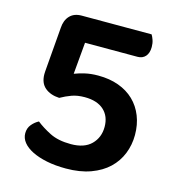

<svg xmlns="http://www.w3.org/2000/svg" viewBox="-96 -690 722 788"><g transform="rotate(15 265.0 -296.5)"><path d="M85 -538Q87 -570 105 -589Q123 -608 155 -608H452Q457 -600 461.5 -587Q466 -574 466 -558Q466 -532 453.5 -518Q441 -504 420 -504H197L185 -369Q203 -376 228 -382Q253 -388 285 -388Q333 -388 371.5 -374Q410 -360 437 -334Q464 -308 478.5 -271.5Q493 -235 493 -191Q493 -149 478 -111.5Q463 -74 433.5 -46Q404 -18 359 -1.5Q314 15 254 15Q209 15 172.5 7.5Q136 0 110 -13Q84 -26 70 -43.5Q56 -61 56 -82Q56 -104 69 -119.5Q82 -135 98 -143Q123 -123 158.5 -105Q194 -87 248 -87Q305 -87 334.5 -116.5Q364 -146 364 -191Q364 -236 335.5 -262Q307 -288 254 -288Q223 -288 199.5 -279.5Q176 -271 153 -258Q115 -260 92 -279.5Q69 -299 69 -337Q69 -342 69.5 -348.5Q70 -355 71 -367L85 -538Z"/></g></svg>

Font: Baloo 2 SemiBold
Style: Regular
Weight: 600
Designer: Sarang Kulkarni and Ek Type
Foundry: Ek Type
Version: Version 1.640;hotconv 1.0.111;makeotfexe 2.5.65597; ttfautoh